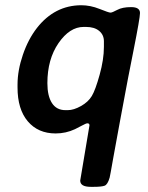

<svg xmlns="http://www.w3.org/2000/svg" viewBox="-20 -517 576 748"><path d="M314.9 -412.1H305.7Q251.5 -412.1 208 -349.1Q164.6 -286.1 164.6 -192.9Q164.6 -143.1 182.4 -115.5Q200.2 -87.9 234.9 -87.9H244.1Q267.1 -87.9 295.4 -103.8Q323.7 -119.6 337.6 -142.8Q351.6 -166 368.2 -225.8Q384.8 -285.6 384.8 -334.5V-356.4Q384.8 -381.3 366.2 -396.7Q347.7 -412.1 314.9 -412.1ZM320.3 -36.6Q315.4 -36.6 298.3 -27.3Q281.2 -18.1 272 -13.7Q236.3 2.9 196.8 2.9Q128.4 2.9 88.4 -44.2Q48.3 -91.3 48.3 -176.3V-187.5Q48.3 -242.7 69.1 -303.5Q89.8 -364.3 124 -408.2Q192.9 -496.1 296.4 -496.6Q332 -496.6 367.9 -482.2Q403.8 -467.8 410.4 -467.8Q417 -467.8 436.8 -478.5Q456.5 -489.3 491 -489.3Q525.4 -489.3 525.4 -466.3Q525.4 -447.3 500 -319.8Q474.6 -192.4 466.6 -147.2Q458.5 -102.1 446.3 -38.6Q434.1 24.9 421.4 97.4Q408.7 169.9 407.2 174.8Q399.4 202.1 387.5 206.5Q375.5 210.9 344.7 210.9H333.5Q292.5 210.9 292.5 186.5L328.6 -28.8Q328.6 -36.6 320.3 -36.6Z"/></svg>

Font: Averia Sans Libre
Style: Bold Italic
Weight: 700
Italic angle: -6.90001°
Version: Version 1.002